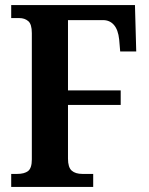

<svg xmlns="http://www.w3.org/2000/svg" viewBox="-20 -734 584 754"><path d="M24 0V-51H47Q76 -51 90.5 -62.5Q105 -74 105 -108V-604Q105 -639 91 -651Q77 -663 56 -663H24V-714H510L515 -532H452L448 -579Q444 -617 427.5 -636Q411 -655 385 -655H247V-379H454V-322H247V-111Q247 -77 261.5 -64Q276 -51 304 -51H346V0Z"/></svg>

Font: Noto Serif Khmer Condensed
Style: Bold
Weight: 700
Width: 3
Designer: Danh Hong and the Monotype Design Team
Foundry: Monotype Imaging Inc.
Version: Version 2.004; ttfautohint (v1.8.4.7-5d5b)